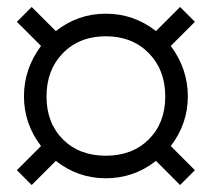

<svg xmlns="http://www.w3.org/2000/svg" viewBox="-20 -615 620 544"><path d="M158.4 -464.6Q111.8 -417 111.8 -341.8Q111.8 -266.6 158.2 -220.2Q204.6 -173.8 279.8 -173.8Q355 -173.8 401.6 -220.2Q448.2 -266.6 448.2 -341.8Q448.2 -417 401.4 -464.6Q354.5 -512.2 279.8 -512.2Q205.1 -512.2 158.4 -464.6ZM27.8 -132.8 96.2 -201.2Q47.9 -264.6 47.9 -341.8Q47.9 -419.9 96.2 -484.9L27.8 -553.2L69.8 -595.2L138.2 -526.9Q200.7 -576.2 279.8 -576.2Q359.4 -576.2 421.9 -526.9L490.2 -595.2L532.2 -553.2L463.9 -484.9Q512.2 -419.9 512.2 -341.8Q512.2 -264.6 463.9 -201.2L532.2 -132.8L490.2 -90.8L421.9 -159.2Q359.4 -109.9 279.8 -109.9Q200.7 -109.9 138.2 -159.2L69.8 -90.8Z"/></svg>

Font: Flanker Steampunk
Style: Bold
Weight: 700
Designer: Alexey Kryukov, Leonardo Di Lena
Foundry: Alexey Kryukov, Leonardo Di Lena
Version: 1.210